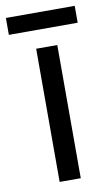

<svg xmlns="http://www.w3.org/2000/svg" viewBox="-99 -719 437 761"><g transform="rotate(-10 119.5 -338.5)"><path d="M163 0H78V-536H163ZM258 -677V-609H-19V-677Z"/></g></svg>

Font: Noto Sans Gujarati SemiCondensed
Style: Regular
Weight: 400
Width: 4
Designer: Jelle Bosma - Monotype Design Team, Universal Thirst
Foundry: Monotype Imaging Inc.
Version: Version 2.106; ttfautohint (v1.8.4.7-5d5b)